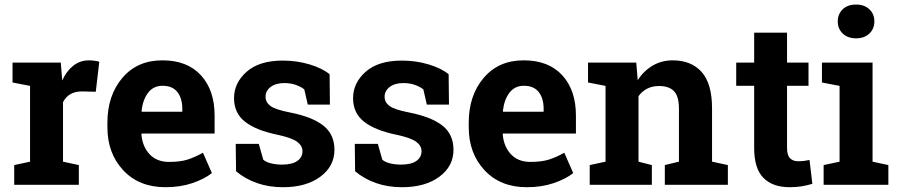

<svg xmlns="http://www.w3.org/2000/svg" viewBox="-20 -799 3876 830"><path d="M41.5 -85.4 109.9 -100.1V-427.7L34.2 -442.4V-528.3H242.7L249 -451.2Q267.6 -492.2 296.9 -515.1Q326.2 -538.1 364.7 -538.1Q376 -538.1 388.4 -536.4Q400.9 -534.7 409.2 -532.2L394 -402.3L335.4 -403.8Q304.2 -403.8 283.7 -391.6Q263.2 -379.4 252.4 -356.9V-100.1L320.8 -85.4V0H41.5Z M695.3 10.3Q581.1 10.3 512.7 -63Q444.3 -136.2 444.3 -249V-268.6Q444.3 -386.2 509 -462.4Q573.7 -538.6 682.6 -538.1Q789.6 -538.1 848.6 -473.6Q907.7 -409.2 907.7 -299.3V-221.7H592.3L591.3 -218.8Q595.2 -166.5 626.2 -132.8Q657.2 -99.1 710.4 -99.1Q757.8 -99.1 789.1 -108.6Q820.3 -118.2 857.4 -138.7L896 -50.8Q863.3 -24.9 811.3 -7.3Q759.3 10.3 695.3 10.3ZM682.6 -428.2Q643.1 -428.2 620.1 -397.9Q597.2 -367.7 591.8 -318.4L593.3 -315.9H768.1V-328.6Q768.1 -374 746.8 -401.1Q725.6 -428.2 682.6 -428.2Z M1406.2 -346.7H1310.5L1295.4 -412.6Q1280.8 -424.3 1258.5 -432.1Q1236.3 -439.9 1209.5 -439.9Q1171.9 -439.9 1149.9 -423.1Q1127.9 -406.2 1127.9 -380.9Q1127.9 -356.9 1148.9 -341.1Q1169.9 -325.2 1232.9 -313Q1331.1 -293.5 1378.4 -255.6Q1425.8 -217.8 1425.8 -151.4Q1425.8 -80.1 1364.5 -34.9Q1303.2 10.3 1203.1 10.3Q1142.1 10.3 1091.1 -7.6Q1040 -25.4 1000.5 -58.6L999 -177.2H1098.6L1118.2 -108.4Q1130.9 -97.7 1152.8 -92.5Q1174.8 -87.4 1198.7 -87.4Q1242.2 -87.4 1264.9 -103Q1287.6 -118.7 1287.6 -145.5Q1287.6 -168.9 1264.6 -186Q1241.7 -203.1 1180.2 -216.3Q1086.9 -235.4 1039.3 -272.7Q991.7 -310.1 991.7 -374.5Q991.7 -440.9 1046.4 -489Q1101.1 -537.1 1202.1 -537.1Q1263.7 -537.1 1318.6 -520.5Q1373.5 -503.9 1404.8 -478Z M1920.9 -346.7H1825.2L1810.1 -412.6Q1795.4 -424.3 1773.2 -432.1Q1751 -439.9 1724.1 -439.9Q1686.5 -439.9 1664.6 -423.1Q1642.6 -406.2 1642.6 -380.9Q1642.6 -356.9 1663.6 -341.1Q1684.6 -325.2 1747.6 -313Q1845.7 -293.5 1893.1 -255.6Q1940.4 -217.8 1940.4 -151.4Q1940.4 -80.1 1879.2 -34.9Q1817.9 10.3 1717.8 10.3Q1656.7 10.3 1605.7 -7.6Q1554.7 -25.4 1515.1 -58.6L1513.7 -177.2H1613.3L1632.8 -108.4Q1645.5 -97.7 1667.5 -92.5Q1689.5 -87.4 1713.4 -87.4Q1756.8 -87.4 1779.5 -103Q1802.2 -118.7 1802.2 -145.5Q1802.2 -168.9 1779.3 -186Q1756.3 -203.1 1694.8 -216.3Q1601.6 -235.4 1554 -272.7Q1506.3 -310.1 1506.3 -374.5Q1506.3 -440.9 1561 -489Q1615.7 -537.1 1716.8 -537.1Q1778.3 -537.1 1833.3 -520.5Q1888.2 -503.9 1919.4 -478Z M2257.3 10.3Q2143.1 10.3 2074.7 -63Q2006.3 -136.2 2006.3 -249V-268.6Q2006.3 -386.2 2071 -462.4Q2135.7 -538.6 2244.6 -538.1Q2351.6 -538.1 2410.6 -473.6Q2469.7 -409.2 2469.7 -299.3V-221.7H2154.3L2153.3 -218.8Q2157.2 -166.5 2188.2 -132.8Q2219.2 -99.1 2272.5 -99.1Q2319.8 -99.1 2351.1 -108.6Q2382.3 -118.2 2419.4 -138.7L2458 -50.8Q2425.3 -24.9 2373.3 -7.3Q2321.3 10.3 2257.3 10.3ZM2244.6 -428.2Q2205.1 -428.2 2182.1 -397.9Q2159.2 -367.7 2153.8 -318.4L2155.3 -315.9H2330.1V-328.6Q2330.1 -374 2308.8 -401.1Q2287.6 -428.2 2244.6 -428.2Z M2529.3 -85.4 2597.7 -100.1V-427.7L2522 -442.4V-528.3H2730.5L2736.8 -452.6Q2763.2 -493.2 2801.8 -515.6Q2840.3 -538.1 2888.2 -538.1Q2968.3 -538.1 3013.2 -487.8Q3058.1 -437.5 3058.1 -330.1V-100.1L3126.5 -85.4V0H2854V-85.4L2915 -100.1V-329.6Q2915 -382.8 2893.6 -405Q2872.1 -427.2 2828.6 -427.2Q2800.3 -427.2 2777.8 -415.8Q2755.4 -404.3 2740.2 -383.3V-100.1L2797.9 -85.4V0H2529.3Z M3382.3 -657.7V-528.3H3475.1V-428.2H3382.3V-159.2Q3382.3 -128.4 3395 -115.2Q3407.7 -102.1 3429.2 -102.1Q3443.8 -102.1 3454.8 -103.3Q3465.8 -104.5 3479.5 -107.4L3491.7 -4.4Q3467.8 2.9 3444.3 6.6Q3420.9 10.3 3393.6 10.3Q3319.8 10.3 3280 -30.3Q3240.2 -70.8 3240.2 -158.7V-428.2H3162.6V-528.3H3240.2V-657.7Z M3601.6 -706.5Q3601.6 -738.3 3622.8 -758.8Q3644 -779.3 3680.7 -779.3Q3716.8 -779.3 3738.3 -758.8Q3759.8 -738.3 3759.8 -706.5Q3759.8 -674.3 3738 -653.8Q3716.3 -633.3 3680.7 -633.3Q3645 -633.3 3623.3 -653.8Q3601.6 -674.3 3601.6 -706.5ZM3540.5 -85.4 3609.4 -100.1V-427.7L3533.2 -442.4V-528.3H3752V-100.1L3820.3 -85.4V0H3540.5Z"/></svg>

Font: Roboto Avanza Slab
Style: Bold
Weight: 700
Designer: Google
Version: Version 1.100263; 2013; ttfautohint (v0.94.20-1c74) -l 8 -r 